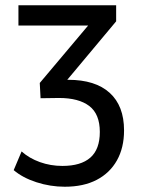

<svg xmlns="http://www.w3.org/2000/svg" viewBox="-20 -517 535 729"><path d="M226 192Q171 192 118.5 175Q66 158 32 129L62 58Q91 84 131.5 98.5Q172 113 217 113Q287 113 323 81.5Q359 50 359 -16Q359 -84 319 -114.5Q279 -145 204 -145L134 -144L131 -202L339 -449L338 -420H50V-497H421V-436L222 -198L203 -214H239Q342 -214 396.5 -164.5Q451 -115 451 -22Q451 44 424 92Q397 140 347 166Q297 192 226 192Z"/></svg>

Font: Nunito Sans 7pt Condensed Medium
Style: Regular
Weight: 500
Width: 3
Designer: Vernon Adams
Foundry: Vernon Adams
Version: Version 3.101;gftools[0.9.27]